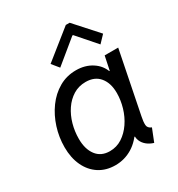

<svg xmlns="http://www.w3.org/2000/svg" viewBox="-180 -876 932 1003"><g transform="rotate(-30 285.5 -374.5)"><path d="M225.1 7.8Q168.9 7.8 127.4 -19Q85.9 -45.9 63.2 -94.2Q40.5 -142.6 40.5 -206.1Q40.5 -266.6 58.6 -323.5Q76.7 -380.4 109.9 -426Q143.1 -471.7 189.5 -498.5Q235.8 -525.4 292.5 -525.4Q347.7 -525.4 388.4 -499Q429.2 -472.7 443.8 -428.7L417.5 -434.6H479L440.4 -414.1L461.9 -517.6H543.5L469.2 -145.5Q462.9 -115.7 464.1 -96.4Q465.3 -77.1 487.8 -68.4L457.5 7.8Q433.6 0.5 416.7 -13.4Q399.9 -27.3 392.1 -46.1Q384.3 -64.9 388.2 -85.9L422.4 -71.3H350.1L408.7 -108.4Q374.5 -49.3 327.4 -20.8Q280.3 7.8 225.1 7.8ZM236.3 -70.3Q277.3 -70.3 310.8 -92Q344.2 -113.8 368.7 -149.7Q393.1 -185.5 406 -229.2Q418.9 -272.9 418.9 -316.4Q418.9 -376 389.6 -411.6Q360.4 -447.3 305.7 -447.3Q263.7 -447.3 230.5 -426.8Q197.3 -406.2 174.1 -371.8Q150.9 -337.4 138.9 -294.7Q127 -252 127 -207Q127 -145 155.3 -107.7Q183.6 -70.3 236.3 -70.3ZM229 -578.1 194.8 -620.1 365.7 -756.8H388.7L511.7 -620.1L471.7 -578.1L372.1 -691.9H367.7Z"/></g></svg>

Font: Reddit Sans
Style: Italic
Weight: 400
Italic angle: -11.25°
Designer: Stephen Hutchings
Version: Version 1.013